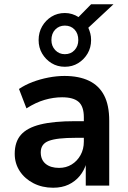

<svg xmlns="http://www.w3.org/2000/svg" viewBox="-20 -870 598 900"><path d="M229 10Q178 10 137 -11Q96 -32 72.5 -68Q49 -104 49 -149Q49 -205 78 -238Q107 -271 169 -286.5Q231 -302 332 -302H389V-224H336Q291 -224 259.5 -220.5Q228 -217 208.5 -209.5Q189 -202 180 -188.5Q171 -175 171 -156Q171 -121 194 -102Q217 -83 257 -83Q290 -83 316 -99Q342 -115 357.5 -143Q373 -171 373 -206V-320Q373 -371 348.5 -392.5Q324 -414 271 -414Q231 -414 189.5 -402Q148 -390 104 -362L69 -453Q97 -472 132.5 -485.5Q168 -499 207 -506.5Q246 -514 282 -514Q350 -514 397 -491.5Q444 -469 468 -423Q492 -377 492 -304V0H382V-105H385Q375 -71 353.5 -45Q332 -19 301 -4.5Q270 10 229 10ZM284 -557Q249 -557 221.5 -574Q194 -591 177.5 -619Q161 -647 161 -682Q161 -718 177.5 -746.5Q194 -775 221.5 -792Q249 -809 284 -809Q302 -809 318 -804Q334 -799 348 -790L407 -850H512L394 -740Q400 -726 403.5 -712.5Q407 -699 407 -682Q407 -647 390.5 -619Q374 -591 346.5 -574Q319 -557 284 -557ZM284 -616Q312 -616 329.5 -635Q347 -654 347 -682Q347 -713 329.5 -731.5Q312 -750 284 -750Q257 -750 239 -731.5Q221 -713 221 -682Q221 -654 239 -635Q257 -616 284 -616Z"/></svg>

Font: Nunitoga
Style: Bold
Weight: 700
Designer: Vernon Adams
Foundry: Vernon Adams
Version: Version 1.0